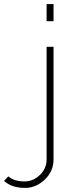

<svg xmlns="http://www.w3.org/2000/svg" viewBox="-140 -750 364 943"><path d="M88.9 -646V-730H123V-646ZM-120.1 138.2 -99.1 116.2Q-70.8 141.1 -19 141.1Q22.5 141.1 55.7 109.4Q88.9 77.6 88.9 33.2V-520H123V32.2Q123 91.3 79.8 132.1Q36.6 172.9 -16.1 172.9Q-84 172.9 -120.1 138.2Z"/></svg>

Font: Rawline ExtraLight
Style: Regular
Weight: 275
Designer: Matt McInerney, Pablo Impallari, Rodrigo Fuenzalida
Foundry: Matt McInerney, Pablo Impallari, Rodrigo Fuenzalida
Version: Version 4.020;PS 004.020;hotconv 1.0.88;makeotf.lib2.5.64775